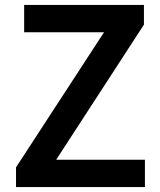

<svg xmlns="http://www.w3.org/2000/svg" viewBox="-20 -759 650 779"><path d="M45 0V-80L402 -628H78V-739H564V-659L208 -111H568V0Z"/></svg>

Font: Noto Sans KR Thin SemiBold
Style: Regular
Weight: 600
Version: Version 2.004-H2;hotconv 1.0.118;makeotfexe 2.5.65603